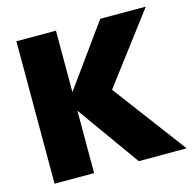

<svg xmlns="http://www.w3.org/2000/svg" viewBox="-103 -811 933 918"><g transform="rotate(-15 363.0 -352.5)"><path d="M56.2 0V-705.1H252V-400.9L471.2 -705.1H696.8L438 -362.8L710 0H473.1L252 -309.1V0Z"/></g></svg>

Font: Poppins ExtraBold
Style: Regular
Weight: 800
Designer: Ninad Kale (Devanagari), Jonny Pinhorn (Latin)
Foundry: Indian Type Foundry
Version: 4.004